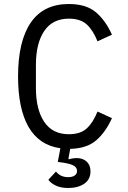

<svg xmlns="http://www.w3.org/2000/svg" viewBox="-20 -730 640 957"><path d="M159 -406V-292Q159 -184 200.5 -122.5Q242 -61 323 -61Q381 -61 412.5 -90Q444 -119 466 -174L538 -141Q507 -72 460 -31Q413 10 330 12L321 61L324 64Q343 58 363 58Q393 58 412 75.5Q431 93 431 124Q431 165 399.5 186Q368 207 320 207Q283 207 258 195Q233 183 221 166L259 125Q281 153 320 153Q340 153 352 145Q364 137 364 122Q364 107 349.5 97Q335 87 296 81L268 77L281 9Q175 -6 122.5 -97Q70 -188 70 -349Q70 -525 133.5 -617.5Q197 -710 323 -710Q410 -710 458.5 -668.5Q507 -627 538 -557L466 -524Q444 -579 412.5 -608Q381 -637 323 -637Q242 -637 200.5 -575.5Q159 -514 159 -406Z"/></svg>

Font: iA Writer Duo V
Style: Regular
Weight: 400
Designer: Mike Abbink, Paul van der Laan, Pieter van Rosmalen, Oliver Reichenstein
Foundry: Information Architects Inc.
Version: Version 2.000